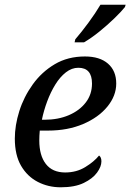

<svg xmlns="http://www.w3.org/2000/svg" viewBox="-20 -786 554 816"><path d="M238 10Q185 10 140.5 -13Q96 -36 69.5 -81.5Q43 -127 43 -197Q43 -253 62 -313.5Q81 -374 119 -427Q157 -480 212.5 -513Q268 -546 341 -546Q404 -546 439 -515.5Q474 -485 474 -431Q474 -379 436.5 -333Q399 -287 333.5 -259Q268 -231 184 -231H149Q148 -220 147.5 -209.5Q147 -199 147 -189Q147 -125 175 -89Q203 -53 257 -53Q305 -53 342.5 -76Q380 -99 401 -125Q411 -118 411 -100Q411 -78 392.5 -52.5Q374 -27 336 -8.5Q298 10 238 10ZM168 -277Q227 -277 272.5 -296.5Q318 -316 344.5 -350.5Q371 -385 371 -431Q371 -498 313 -498Q285 -498 260 -478.5Q235 -459 215 -426.5Q195 -394 180.5 -355Q166 -316 158 -277ZM300 -619Q326 -649 355.5 -689Q385 -729 407 -766H514L511 -756Q495 -736 465.5 -707.5Q436 -679 402 -651.5Q368 -624 337 -606H297Z"/></svg>

Font: NotoSerif-Italic
Style: Regular
Weight: 400
Italic angle: -12°
Designer: Monotype Design Team
Foundry: Monotype Imaging Inc.
Version: Version 2.007; ttfautohint (v1.8) -l 8 -r 50 -G 200 -x 14 -D